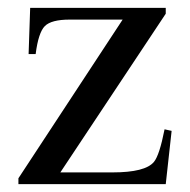

<svg xmlns="http://www.w3.org/2000/svg" viewBox="-20 -470 484 490"><path d="M418 -136 403 0H27V-15L293 -420H158Q111 -420 94.5 -403.5Q78 -387 71 -332H53L57 -450H403V-435L134 -30H267Q351 -30 373 -57Q387 -74 400 -140Z"/></svg>

Font: STIX
Style: Regular
Weight: 400
Designer: MicroPress Inc., with final additions and corrections provided by Coen Hoffman, Elsevier (retired)
Version: Version 1.1.1